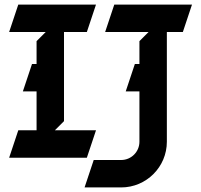

<svg xmlns="http://www.w3.org/2000/svg" viewBox="-20 -680 880 840"><path d="M480 -660 440 -540H630L590 -500V-400H570L530 -280H590V-60C590 -15.8 554.2 20 510 20H390L350 140H510C620.4 140 710 50.4 710 -60V-540H780L820 -660ZM60 -660 20 -540H180L140 -500V-400H120L80 -280H140V-110H60L20 10H360L400 -110H220L260 -150V-540H360L400 -660Z"/></svg>

Font: Abibas
Style: Medium
Weight: 500
Version: Version 0.3